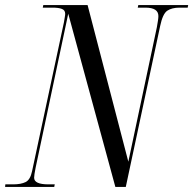

<svg xmlns="http://www.w3.org/2000/svg" viewBox="-47 -734 759 754"><path d="M-27 0 -26 -10H5Q35 -10 53.5 -19Q72 -28 79 -62L204 -646Q206 -659 207.5 -667Q209 -675 209 -680Q209 -694 196 -699Q183 -704 160 -704H121L123 -714H297L457 -99L569 -627Q572 -644 573.5 -654Q575 -664 575 -671Q575 -704 524 -704H494L496 -714H692L690 -704H658Q628 -704 610 -692Q592 -680 582 -632L447 0H406L221 -680L93 -76Q87 -46 87 -36Q87 -10 143 -10H168L166 0Z"/></svg>

Font: Noto Serif Display ExtraCondensed
Style: Italic
Weight: 400
Width: 2
Italic angle: -12°
Designer: Monotype Design Team
Foundry: Monotype Imaging Inc.
Version: Version 2.009